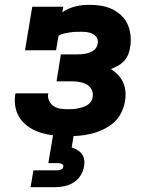

<svg xmlns="http://www.w3.org/2000/svg" viewBox="-20 -558 640 798"><path d="M260 8Q233 8 205.5 5Q178 2 152.5 -5.5Q127 -13 104.5 -27Q82 -41 66.5 -61.5Q51 -82 45 -108.5Q39 -135 43 -162Q43 -164 43.5 -166Q44 -168 45 -170H181Q181 -169 180.5 -168.5Q180 -168 180 -167Q178 -152 184.5 -138.5Q191 -125 203 -117Q215 -109 230 -106.5Q245 -104 260 -104Q271 -104 281 -104.5Q291 -105 301.5 -107Q312 -109 322 -112Q332 -115 341.5 -120.5Q351 -126 357.5 -135Q364 -144 365 -155Q368 -171 361 -185Q354 -199 341 -206.5Q328 -214 312 -217Q296 -220 280 -220H215L233 -332H299Q307 -332 316 -332.5Q325 -333 333.5 -334.5Q342 -336 350.5 -339Q359 -342 367 -347Q375 -352 380 -360Q385 -368 386 -377Q389 -390 382.5 -401Q376 -412 365 -417.5Q354 -423 341 -424.5Q328 -426 315 -426Q303 -426 291.5 -425.5Q280 -425 268.5 -423Q257 -421 245 -418.5Q233 -416 223 -409L213 -349H84L114 -530H243L239 -507Q252 -516 266 -522Q280 -528 294 -531.5Q308 -535 322.5 -536.5Q337 -538 352 -538Q376 -538 400.5 -534Q425 -530 446 -520Q467 -510 484 -494Q501 -478 510.5 -456.5Q520 -435 522.5 -410.5Q525 -386 521 -362Q519 -347 513 -332Q507 -317 496 -305Q485 -293 470.5 -285Q456 -277 441 -271Q457 -261 470.5 -247Q484 -233 492 -215Q500 -197 501.5 -176Q503 -155 499 -135Q495 -111 483 -87.5Q471 -64 451 -47Q431 -30 407 -19Q383 -8 358.5 -2Q334 4 309.5 6Q285 8 260 8ZM107 220 119 150H219Q226 150 234 146.5Q242 143 243 135Q245 128 238 124Q231 120 224 120H181L201 0H287L278 55Q290 59 301.5 65.5Q313 72 320.5 82.5Q328 93 330 107Q332 121 329 135Q326 154 314.5 172Q303 190 285 201Q267 212 247 216Q227 220 207 220Z"/></svg>

Font: Iosevka Slab Heavy Extended
Style: Italic
Weight: 900
Width: 7
Italic angle: -9°
Monospace: yes
Designer: Belleve Invis
Foundry: Belleve Invis
Version: Version 11.1.0; ttfautohint (v1.8.3)